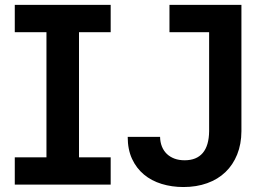

<svg xmlns="http://www.w3.org/2000/svg" viewBox="-20 -747 1068 777"><path d="M427.9 0H39.8V-110.4H168V-616.8H39.8V-727.3H427.9V-616.8H299.7V-110.4H427.9ZM826.3 -616.8H665.8V-727.3H957V-215.9Q956.7 -163.7 939.8 -121.8Q922.9 -79.9 892.4 -50.6Q861.9 -21.3 818.5 -5.7Q775.2 9.9 722.3 9.9Q675.4 9.9 634.2 -2.7Q593 -15.3 562.5 -40.7Q532 -66.1 514.4 -104Q496.8 -142 496.8 -193.2H627.8Q628.2 -171.5 635.3 -153.9Q642.4 -136.4 655.2 -124.1Q668 -111.9 686.1 -105.1Q704.2 -98.4 727.3 -98.4Q775.2 -98.4 800.4 -127.8Q825.6 -157.3 826.3 -215.9Z"/></svg>

Font: Linik Sans SemiBold
Style: Regular
Weight: 600
Designer: Rasmus Andersson (font), Cristiano Sobral (main changes)
Foundry: rsms
Version: Version 3.018;June 1, 2022;FontCreator 14.0.0.2814 64-bit; t